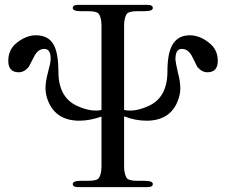

<svg xmlns="http://www.w3.org/2000/svg" viewBox="-20 -771 929 789"><path d="M832 -474Q810 -474 791 -496L768 -542Q752 -570 727 -570Q700 -570 701 -525Q703 -508 711 -473Q721 -436 721 -409Q721 -382 710 -355Q678 -275 582 -275Q536 -275 490 -293V-87Q490 -56 501 -39Q510 -28 544 -28H573Q608 -28 608 -15Q608 -2 586 -2H301Q279 -2 279 -15Q279 -28 314 -28H343Q378 -28 386 -39Q397 -55 397 -87V-292Q349 -275 306 -275Q211 -275 178 -355Q167 -382 167 -409Q167 -436 177 -473Q188 -514 188 -525Q190 -570 162 -570Q137 -570 122 -542L98 -496Q80 -474 57 -474Q14 -474 14 -521Q14 -568 50 -596Q88 -626 128 -626Q176 -626 198 -591.5Q220 -557 220 -477Q220 -368 301 -334Q356 -310 397 -319V-666Q397 -698 386 -714Q378 -725 343 -725H314Q279 -725 279 -738Q279 -751 301 -751H586Q608 -751 608 -738Q608 -725 573 -725H544Q510 -725 501 -714Q490 -698 490 -666V-319Q533 -310 587 -334Q668 -368 668 -477Q668 -556 691 -591Q714 -626 760 -626Q800 -626 838 -596Q875 -568 875 -521Q875 -474 832 -474Z"/></svg>

Font: GFS Gazis
Style: Regular
Weight: 400
Designer: George Matthiopoulos
Foundry: George Matthiopoulos
Version: Version 1.0